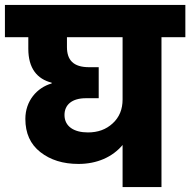

<svg xmlns="http://www.w3.org/2000/svg" viewBox="-37 -760 773 780"><path d="M78 -609V-562C78 -482 114 -439 173 -424V-421C113 -404 66 -350 66 -277C66 -219 86 -174 127 -142C168 -110 219 -94 282 -94C357 -94 420 -122 461 -171V0H619V-609H716V-740H-17V-609ZM225 -293C225 -334 255 -361 312 -361H364V-487H325C261 -487 235 -516 235 -569V-609H461V-356C461 -316 448 -284 421 -259C394 -234 361 -222 320 -222C264 -222 225 -246 225 -293Z"/></svg>

Font: Poppins
Style: Bold
Weight: 700
Designer: Ninad Kale (Devanagari), Jonny Pinhorn (Latin)
Foundry: Indian Type Foundry
Version: 4.004